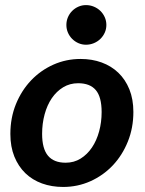

<svg xmlns="http://www.w3.org/2000/svg" viewBox="-20 -723 567 750"><path d="M236.3 -87.4Q269 -87.4 294.9 -103.5Q320.8 -119.6 339.1 -146.7Q357.4 -173.8 367.2 -209.7Q377 -245.6 377 -285.2Q377 -344.2 354.2 -371.1Q331.5 -397.9 285.2 -397.9Q252.9 -397.9 226.8 -382.1Q200.7 -366.2 182.4 -339.4Q164.1 -312.5 154.3 -276.4Q144.5 -240.2 144.5 -200.2Q144.5 -142.1 167.5 -114.7Q190.4 -87.4 236.3 -87.4ZM226.6 7.3Q182.1 7.3 144.3 -6.3Q106.4 -20 79.1 -46.4Q51.8 -72.8 36.1 -111.3Q20.5 -149.9 20.5 -199.7Q20.5 -262.7 42.2 -316.2Q64 -369.6 101.3 -408.9Q138.7 -448.2 188.5 -470.5Q238.3 -492.7 294.9 -492.7Q339.4 -492.7 377 -479Q414.6 -465.3 442.1 -439Q469.7 -412.6 485.4 -374Q501 -335.4 501 -285.6Q501 -223.6 479.5 -170.2Q458 -116.7 420.7 -77.1Q383.3 -37.6 333.3 -15.1Q283.2 7.3 226.6 7.3ZM395.5 -625.5Q395.5 -609.4 389.2 -595.5Q382.8 -581.5 372.1 -571Q361.3 -560.5 346.7 -554.4Q332 -548.3 315.9 -548.3Q300.3 -548.3 286.4 -554.4Q272.5 -560.5 262 -571Q251.5 -581.5 245.4 -595.5Q239.3 -609.4 239.3 -625.5Q239.3 -641.6 245.4 -655.8Q251.5 -669.9 262 -680.4Q272.5 -690.9 286.4 -697Q300.3 -703.1 315.9 -703.1Q332 -703.1 346.7 -697Q361.3 -690.9 372.1 -680.4Q382.8 -669.9 389.2 -655.8Q395.5 -641.6 395.5 -625.5Z"/></svg>

Font: Carlito
Style: Bold Italic
Weight: 700
Italic angle: -7°
Designer: Lukasz Dziedzic
Foundry: tyPoland Lukasz Dziedzic
Version: Version 1.104